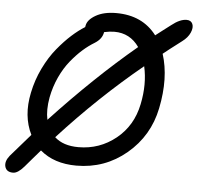

<svg xmlns="http://www.w3.org/2000/svg" viewBox="-65 -765 917 889"><g transform="rotate(5 393.5 -321.0)"><path d="M27.8 67.9Q-2.9 67.9 -9.8 43.5Q-16.6 19 5.9 -8.8Q22.5 -28.3 97.2 -113.8Q55.2 -198.7 78.1 -308.1Q90.3 -368.2 116.9 -423.1Q143.6 -478 176.8 -518.3Q210 -558.6 241 -586.4Q272 -614.3 301.8 -632.8L303.2 -640.1Q308.1 -667.5 345.2 -688.7Q382.3 -710 439.9 -710Q562 -710 627.9 -623Q639.6 -632.3 663.1 -650.1Q686.5 -668 698.2 -676.8Q736.3 -707 767.1 -707Q787.6 -707 794.7 -690.7Q801.8 -674.3 791.3 -650.1Q780.8 -626 754.9 -606.9Q689.9 -557.6 669.9 -541Q705.1 -431.6 675.8 -288.1Q649.4 -158.2 549.3 -74.2Q449.2 9.8 316.9 9.8Q212.9 9.8 147.9 -45.9Q136.2 -32.7 113 -5.6Q89.8 21.5 78.1 35.2Q49.8 67.9 27.8 67.9ZM166 -293.9Q155.3 -234.9 165 -189.9Q362.8 -401.9 554.2 -562Q511.7 -623 439 -623Q417.5 -623 391.1 -617.2Q386.2 -585 352.1 -564Q323.7 -546.9 297.4 -523.4Q271 -500 244.1 -467Q217.3 -434.1 196.5 -389.4Q175.8 -344.7 166 -293.9ZM588.9 -299.8Q608.4 -394 589.8 -476.1Q390.6 -312.5 208 -112.8Q247.6 -76.2 318.8 -76.2Q417 -76.2 492.7 -137.2Q568.4 -198.2 588.9 -299.8Z"/></g></svg>

Font: Shantell Sans Normal
Style: Italic
Weight: 400
Italic angle: -11.31°
Designer: Stephen Nixon, Anya Danilova, Shantell Martin
Foundry: Arrow Type
Version: Version 1.006;[559af2be0]